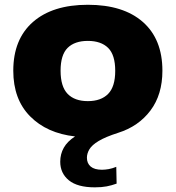

<svg xmlns="http://www.w3.org/2000/svg" viewBox="-20 -578 754 824"><path d="M387 226Q312.5 226 275.5 195.8Q238.5 165.5 238.5 116Q238.5 83 253.8 56Q269 29 302 7.5Q181 -6 109 -79Q37 -152 37 -274.5Q37 -409.5 121.2 -483.5Q205.5 -557.5 357 -557.5Q509 -557.5 593 -483.8Q677 -410 677 -274.5Q677 -172 625.8 -103.8Q574.5 -35.5 487 -8Q432.5 9.5 403.5 27Q374.5 44.5 363.8 62.5Q353 80.5 353 99Q353 123 369.2 136.8Q385.5 150.5 417.5 150.5Q430.5 150.5 446.2 147.8Q462 145 479 138L480.5 210Q460 217.5 438.2 221.8Q416.5 226 387 226ZM357 -144Q413.5 -144 444 -175Q474.5 -206 474.5 -274Q474.5 -342.5 444 -372.5Q413.5 -402.5 357 -402.5Q300.5 -402.5 270.2 -372.5Q240 -342.5 240 -274.5Q240 -206.5 270.2 -175.2Q300.5 -144 357 -144Z"/></svg>

Font: Encode Sans Exp XBd
Style: Regular
Weight: 800
Width: 7
Designer: Multiple Designers
Foundry: Impallari Type
Version: Version 3.002; ttfautohint (v1.8.3) -l 8 -r 50 -G 200 -x 14 